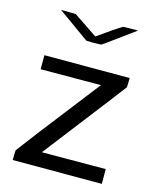

<svg xmlns="http://www.w3.org/2000/svg" viewBox="-100 -710 634 779"><g transform="rotate(15 217.0 -320.5)"><path d="M61 -640Q103 -640 122 -639Q130 -634 208 -581Q215 -576 222 -572Q293 -623 321 -639Q340 -640 382 -640V-639L267 -555L253 -546Q212 -544 191 -546L61 -639ZM42 -445H400Q400 -418 399 -406Q395 -400 341 -330Q333 -320 327 -312L134 -62L402 -63V-1H28Q28 -29 29 -42L101 -137L295 -387L42 -386Z"/></g></svg>

Font: cwTeXYen
Style: Medium
Weight: 500
Version: Version 1.17